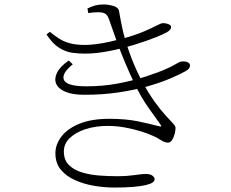

<svg xmlns="http://www.w3.org/2000/svg" viewBox="-20 -802 1040 863"><path d="M493 41Q451 41 405 33.5Q359 26 319 8.5Q279 -9 254 -38.5Q229 -68 229 -113Q229 -152 255.5 -187.5Q282 -223 336 -245.5Q390 -268 472 -268Q546 -268 601 -256.5Q656 -245 693 -235Q704 -232 704.5 -234.5Q705 -237 700 -244Q685 -266 649 -315.5Q613 -365 580 -436Q561 -476 542.5 -520Q524 -564 506 -613Q488 -662 470 -715Q465 -731 455 -739Q445 -747 422 -747Q409 -747 398.5 -746Q388 -745 377 -743L373 -764Q394 -774 410 -778Q426 -782 445 -782Q466 -782 489 -775.5Q512 -769 515 -752Q519 -731 523 -708.5Q527 -686 532.5 -662.5Q538 -639 545 -615Q552 -594 561.5 -566.5Q571 -539 584.5 -507.5Q598 -476 615 -443Q648 -382 676 -343.5Q704 -305 725 -282.5Q746 -260 757.5 -247.5Q769 -235 769 -227Q769 -216 765 -200Q761 -184 753.5 -172.5Q746 -161 735 -161Q725 -161 715.5 -165.5Q706 -170 694.5 -177.5Q683 -185 666 -192Q647 -201 615.5 -211Q584 -221 544.5 -228.5Q505 -236 463 -236Q409 -236 364.5 -221.5Q320 -207 293.5 -181.5Q267 -156 267 -121Q267 -83 289.5 -60.5Q312 -38 348.5 -27Q385 -16 426.5 -13Q468 -10 506 -10Q532 -10 551 -11.5Q570 -13 584.5 -15Q599 -17 611.5 -18.5Q624 -20 636 -20Q655 -20 665 -12.5Q675 -5 675 4Q675 12 665.5 18.5Q656 25 635 30Q614 35 579 38Q544 41 493 41ZM359 -376Q306 -376 274 -389.5Q242 -403 232.5 -425.5Q223 -448 236.5 -475.5Q250 -503 289 -530L307 -513Q255 -471 267.5 -442.5Q280 -414 370 -414Q442 -414 509 -426.5Q576 -439 633.5 -457.5Q691 -476 731 -494Q755 -505 766.5 -512Q778 -519 785.5 -522.5Q793 -526 802 -526Q812 -526 819 -524Q826 -522 830 -518Q834 -514 834 -508Q834 -501 830 -495Q826 -489 814 -482Q787 -467 743.5 -448.5Q700 -430 641.5 -413.5Q583 -397 512 -386.5Q441 -376 359 -376ZM362 -561Q333 -561 304 -565Q275 -569 246 -587Q217 -605 189 -647L204 -659Q227 -640 248 -627Q269 -614 296 -607Q323 -600 364 -600Q384 -600 411.5 -603.5Q439 -607 469 -613.5Q499 -620 526 -627Q588 -644 625.5 -660Q663 -676 683.5 -687Q704 -698 713 -698Q721 -698 729 -696Q737 -694 743 -690.5Q749 -687 749 -680Q749 -674 744.5 -668.5Q740 -663 730 -657Q719 -650 680.5 -634.5Q642 -619 587.5 -602Q533 -585 473.5 -573Q414 -561 362 -561Z"/></svg>

Font: Noto Serif SC ExtraLight ExtraLight
Style: Regular
Weight: 250
Version: Version 2.002-H1;hotconv 1.1.0;makeotfexe 2.6.0